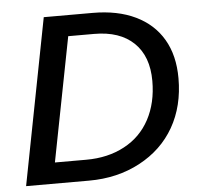

<svg xmlns="http://www.w3.org/2000/svg" viewBox="-50 -740 823 792"><g transform="rotate(-5 361.0 -344.0)"><path d="M361.8 -688Q465.3 -688 539.3 -652.3Q613.3 -616.7 652.3 -550Q691.4 -483.4 691.4 -388.7Q691.4 -273.4 641.6 -186.5Q591.8 -99.6 498.3 -49.8Q404.8 0 287.1 0H26.4L159.7 -688ZM153.3 -86.9H283.2Q373 -86.9 441.4 -123.5Q509.8 -159.7 546.4 -228Q583 -296.4 583 -387.2Q583 -489.3 524.9 -545.2Q466.8 -601.1 360.8 -601.1H253.4Z"/></g></svg>

Font: Arimo Medium
Style: Italic
Weight: 500
Italic angle: -12°
Designer: Steve Matteson
Foundry: Monotype Imaging Inc.
Version: Version 1.33